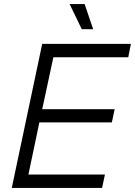

<svg xmlns="http://www.w3.org/2000/svg" viewBox="-20 -926 665 946"><path d="M383 -782H439L397 -906H323ZM38 0H483L497 -66H120L174 -323H531L545 -388H188L243 -644H612L625 -710H188Z"/></svg>

Font: Geist Light
Style: Italic
Weight: 300
Italic angle: -12°
Designer: Basement.studio, Andrés Briganti, Mateo Zaragoza
Foundry: Basement.studio, Vercel, Andrés Briganti, Guido Ferreyra, Mateo Zaragoza
Version: Version 1.500